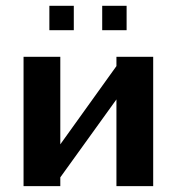

<svg xmlns="http://www.w3.org/2000/svg" viewBox="-20 -633 600 653"><path d="M60.1 0ZM60.1 -439.9H185.1V-142.1L376 -408.2V-439.9H501V0H376V-294.9L185.1 -29.8V0H60.1ZM410.6 -530.3ZM147.9 -613.3H231V-530.3H147.9ZM327.6 -613.3H410.6V-530.3H327.6Z"/></svg>

Font: Pfennig
Style: Bold
Weight: 700
Version: Version 20120410 ; ttfautohint (v0.8)